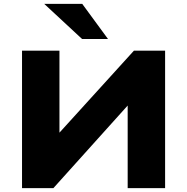

<svg xmlns="http://www.w3.org/2000/svg" viewBox="-20 -965 960 985"><path d="M93 0V-705H285V-280H281L667 -705H827V0H635V-428H639L254 0ZM401 -765 207 -945H402L534 -765Z"/></svg>

Font: Nunito Sans 7pt SemiExpanded Black
Style: Regular
Weight: 900
Width: 6
Designer: Vernon Adams
Foundry: Vernon Adams
Version: Version 3.101;gftools[0.9.27]